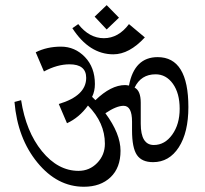

<svg xmlns="http://www.w3.org/2000/svg" viewBox="-20 -711 783 732"><path d="M581.1 -493.2Q698.2 -493.2 698.2 -302.7Q698.2 -206.1 661.6 -149.4Q625 -92.8 563.5 -92.8Q520.5 -92.8 502 -120.1Q483.4 -147.5 483.4 -213.9V-247.1Q483.4 -307.6 451.2 -307.6Q423.8 -307.6 381.8 -279.3Q439.5 -201.2 439.5 -136.2Q439.5 -71.3 401.4 -35.2Q363.3 1 299.8 1Q198.2 1 122.6 -91.3Q46.9 -183.6 35.2 -322.3L60.5 -329.1Q79.1 -209 140.1 -134.3Q201.2 -59.6 279.3 -59.6Q321.3 -59.6 350.6 -89.8Q379.9 -120.1 379.9 -163.1Q379.9 -243.2 315.4 -308.6Q282.2 -262.7 235.4 -241.2L204.1 -314.5Q308.6 -345.7 308.6 -414.1Q308.6 -465.8 245.1 -465.8Q198.2 -465.8 147.5 -438.5L116.2 -511.7Q159.2 -533.2 212.4 -533.2Q265.6 -533.2 303.7 -493.7Q341.8 -454.1 341.8 -390.6Q341.8 -363.3 331.1 -341.8L343.8 -329.1Q403.3 -386.7 457 -386.7Q461.9 -386.7 471.7 -384.8Q492.2 -493.2 581.1 -493.2ZM493.2 -377Q516.6 -365.2 516.6 -319.3V-239.3Q516.6 -158.2 566.4 -158.2Q608.4 -158.2 636.7 -197.8Q665 -237.3 665 -296.4Q665 -355.5 639.2 -391.6Q613.3 -427.7 573.2 -427.7Q517.6 -427.7 493.2 -377ZM255.9 -603.5 278.3 -619.1Q320.3 -565.4 376 -565.4Q431.6 -565.4 471.7 -619.1L532.2 -568.4Q472.7 -503.9 412.1 -503.9Q320.3 -503.9 255.9 -603.5ZM386.7 -691.4 433.6 -643.6 386.7 -598.6 340.8 -647.5Z"/></svg>

Font: NTR
Style: Regular
Weight: 400
Designer: Purushoth Kumar Guthula
Foundry: Silicon Andhra, USA.
Version: Version 1.0.5; ttfautohint (v1.2.25-373a) -l 7 -r 28 -G 50 -